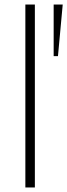

<svg xmlns="http://www.w3.org/2000/svg" viewBox="-20 -828 297 848"><path d="M217 -808H257L236 -580H217ZM92 -808H134V0H92Z"/></svg>

Font: Encode Sans Wide
Style: Thin
Weight: 100
Designer: Pablo Impallari, Andres Torresi
Foundry: Pablo Impallari, Andres Torresi
Version: Version 1.000; ttfautohint (v1.00) -l 8 -r 50 -G 200 -x 14 -